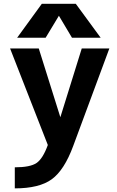

<svg xmlns="http://www.w3.org/2000/svg" viewBox="-20 -784 630 1033"><path d="M59.6 229.5V116.2Q142.6 116.2 176.8 92.8Q210.9 69.3 237.3 -3.9L34.2 -523.4H188.5L304.7 -153.3L419.9 -523.4H568.4L374 1Q326.2 130.9 258.8 180.2Q191.4 229.5 59.6 229.5ZM296.9 -699.2 225.6 -581.1H72.3L205.1 -763.7H387.7L521.5 -581.1H367.2Z"/></svg>

Font: Gen Shin Gothic Bold
Style: Bold
Weight: 700
Designer: [Source Han Sans]
Ryoko NISHIZUKA  (kana & ideographs); Paul D. Hunt (Latin, Greek & Cyrillic); Wenlong ZHANG  (bopomofo
Version: Version 1.002.20150607